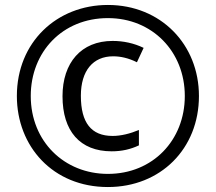

<svg xmlns="http://www.w3.org/2000/svg" viewBox="-20 -744 871 774"><path d="M415 10C627 10 782 -144 782 -357C782 -565 628 -724 415 -724C209 -724 48 -574 48 -357C48 -154 193 10 415 10ZM415 -43C239 -43 104 -174 104 -357C104 -535 232 -671 415 -671C594 -671 725 -536 725 -357C725 -179 596 -43 415 -43ZM430 -134C471 -134 506 -142 540 -158V-220C504 -205 467 -196 434 -196C348 -196 306 -249 306 -358C306 -459 355 -517 436 -517C466 -517 498 -510 532 -493L559 -551C520 -570 477 -579 434 -579C307 -579 232 -491 232 -356C232 -216 302 -134 430 -134Z"/></svg>

Font: Noto Sans Myanmar UI Condensed
Style: Regular
Weight: 400
Width: 3
Designer: Monotype Design Team
Foundry: Monotype Imaging Inc.
Version: Version 2.103